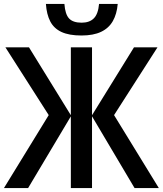

<svg xmlns="http://www.w3.org/2000/svg" viewBox="-22 -954 826 974"><path d="M225.1 -370.1 5.4 -713.9H125L337.4 -369.6V-713.9H444.8V-369.6L657.7 -713.9H776.9L556.6 -370.1L783.7 0H660.6L444.8 -363.8V0H337.4V-363.8L120.6 0H-2ZM575.2 -934.1Q570.8 -882.8 550.3 -846.9Q529.8 -811 490.7 -792.5Q451.7 -773.9 391.1 -773.9Q328.6 -773.9 290 -791.7Q251.5 -809.6 232.9 -845.5Q214.4 -881.3 210.9 -934.1H304.7Q308.6 -881.3 328.6 -860.1Q348.6 -838.9 392.1 -838.9Q432.1 -838.9 454.1 -861.1Q476.1 -883.3 480.5 -934.1Z"/></svg>

Font: Open Sans SemiCondensed SemiBold
Style: Regular
Weight: 600
Width: 4
Designer: Monotype Design Team
Foundry: Monotype Imaging Inc.
Version: Version 3.000